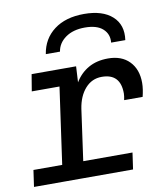

<svg xmlns="http://www.w3.org/2000/svg" viewBox="-83 -811 766 880"><g transform="rotate(-10 300.0 -370.5)"><path d="M138 0 199 -433H70L83 -511H290L286 -437Q310 -477 348.5 -499Q387 -521 440 -521Q503 -521 539 -484Q575 -447 575 -384Q575 -369 572.5 -352.5Q570 -336 566 -320H480Q482 -330 483 -337.5Q484 -345 484 -351Q484 -443 397 -443Q351 -443 320 -408Q289 -373 280 -315L236 0ZM4 0 15 -77H476L465 0ZM163 -590Q174 -660 227.5 -700.5Q281 -741 367 -741Q453 -741 498 -700.5Q543 -660 533 -590H467Q471 -629 443.5 -654Q416 -679 360 -679Q305 -679 270 -654Q235 -629 229 -590Z"/></g></svg>

Font: Chivo Mono
Style: Italic
Weight: 400
Italic angle: -8.05°
Monospace: yes
Version: Version 1.008